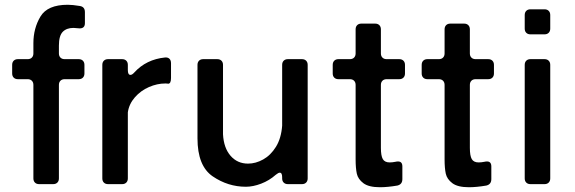

<svg xmlns="http://www.w3.org/2000/svg" viewBox="-20 -772 2412 805"><path d="M227 -581V-548Q227 -537 233.5 -530.5Q240 -524 251 -524H310Q321 -524 327.5 -517.5Q334 -511 334 -500V-464Q334 -453 327.5 -446.5Q321 -440 310 -440H251Q240 -440 233.5 -433.5Q227 -427 227 -416V-24Q227 -13 220.5 -6.5Q214 0 203 0H144Q133 0 126.5 -6.5Q120 -13 120 -24V-416Q120 -427 113.5 -433.5Q107 -440 96 -440H55Q44 -440 37.5 -446.5Q31 -453 31 -464V-500Q31 -511 37.5 -517.5Q44 -524 55 -524H96Q107 -524 113.5 -530.5Q120 -537 120 -548V-591Q120 -653 149.5 -702.5Q179 -752 264 -752Q284 -752 314 -747Q336 -744 336 -721V-675Q336 -653 314 -653Q307 -653 301 -654Q295 -655 288 -655Q259 -655 243 -638.5Q227 -622 227 -581Z M516 -500V-478Q516 -458 527 -458Q534 -458 543 -468Q593 -523 672 -531Q684 -532 690.5 -525.5Q697 -519 697 -507V-445Q697 -421 685 -421Q681 -422 673 -422Q639 -422 604.5 -407Q570 -392 545.5 -364Q521 -336 516 -301V-24Q516 -13 509.5 -6.5Q503 0 492 0H433Q422 0 415.5 -6.5Q409 -13 409 -24V-500Q409 -511 415.5 -517.5Q422 -524 433 -524H492Q503 -524 509.5 -517.5Q516 -511 516 -500Z M1163 -500Q1163 -511 1169.5 -517.5Q1176 -524 1187 -524H1246Q1257 -524 1263.5 -517.5Q1270 -511 1270 -500V-24Q1270 -13 1263.5 -6.5Q1257 0 1246 0H1187Q1176 0 1169.5 -6.5Q1163 -13 1163 -24V-29Q1163 -48 1153 -48Q1147 -48 1136 -39Q1109 -15 1075 -2Q1041 11 1011 11Q936 11 872 -32.5Q808 -76 808 -192V-500Q808 -511 814.5 -517.5Q821 -524 832 -524H891Q902 -524 908.5 -517.5Q915 -511 915 -500V-209Q918 -152 946.5 -119Q975 -86 1020 -86Q1052 -86 1083.5 -103.5Q1115 -121 1137 -156.5Q1159 -192 1163 -245Z M1678 -500V-464Q1678 -453 1671.5 -446.5Q1665 -440 1654 -440H1601Q1590 -440 1583.5 -433.5Q1577 -427 1577 -416V-152Q1577 -119 1585 -105Q1593 -91 1614 -91Q1625 -91 1640 -94Q1643 -95 1649 -95Q1667 -95 1667 -74V-21Q1667 1 1646 6Q1605 13 1573 13Q1526 13 1503.5 -4Q1481 -21 1476 -44Q1471 -67 1471 -104V-416Q1471 -427 1464.5 -433.5Q1458 -440 1447 -440H1399Q1388 -440 1381.5 -446.5Q1375 -453 1375 -464V-500Q1375 -511 1381.5 -517.5Q1388 -524 1399 -524H1447Q1458 -524 1464.5 -530.5Q1471 -537 1471 -548V-649Q1471 -660 1477.5 -666.5Q1484 -673 1495 -673H1553Q1564 -673 1570.5 -666.5Q1577 -660 1577 -649V-548Q1577 -537 1583.5 -530.5Q1590 -524 1601 -524H1654Q1665 -524 1671.5 -517.5Q1678 -511 1678 -500Z M2051 -500V-464Q2051 -453 2044.5 -446.5Q2038 -440 2027 -440H1974Q1963 -440 1956.5 -433.5Q1950 -427 1950 -416V-152Q1950 -119 1958 -105Q1966 -91 1987 -91Q1998 -91 2013 -94Q2016 -95 2022 -95Q2040 -95 2040 -74V-21Q2040 1 2019 6Q1978 13 1946 13Q1899 13 1876.5 -4Q1854 -21 1849 -44Q1844 -67 1844 -104V-416Q1844 -427 1837.5 -433.5Q1831 -440 1820 -440H1772Q1761 -440 1754.5 -446.5Q1748 -453 1748 -464V-500Q1748 -511 1754.5 -517.5Q1761 -524 1772 -524H1820Q1831 -524 1837.5 -530.5Q1844 -537 1844 -548V-649Q1844 -660 1850.5 -666.5Q1857 -673 1868 -673H1926Q1937 -673 1943.5 -666.5Q1950 -660 1950 -649V-548Q1950 -537 1956.5 -530.5Q1963 -524 1974 -524H2027Q2038 -524 2044.5 -517.5Q2051 -511 2051 -500Z M2263 -628H2204Q2193 -628 2186.5 -634.5Q2180 -641 2180 -652V-709Q2180 -720 2186.5 -726.5Q2193 -733 2204 -733H2263Q2274 -733 2280.5 -726.5Q2287 -720 2287 -709V-652Q2287 -641 2280.5 -634.5Q2274 -628 2263 -628ZM2263 0H2204Q2193 0 2186.5 -6.5Q2180 -13 2180 -24V-500Q2180 -511 2186.5 -517.5Q2193 -524 2204 -524H2263Q2274 -524 2280.5 -517.5Q2287 -511 2287 -500V-24Q2287 -13 2280.5 -6.5Q2274 0 2263 0Z"/></svg>

Font: Shippori Gothic B2 Bold
Style: Regular
Weight: 700
Designer: FONTDASU
Foundry: FONTDASU / Google Inc. / but / Adobe
Version: Version 1.130